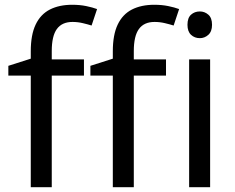

<svg xmlns="http://www.w3.org/2000/svg" viewBox="-20 -785 986 805"><path d="M332 -468H197V0H109V-468H15V-509L109 -539V-570Q109 -639 129.5 -682Q150 -725 189 -745Q228 -765 283 -765Q315 -765 341.5 -759.5Q368 -754 387 -747L364 -678Q348 -683 327 -688Q306 -693 284 -693Q240 -693 218.5 -663.5Q197 -634 197 -571V-536H332ZM676 -468H541V0H453V-468H359V-509L453 -539V-570Q453 -639 473.5 -682Q494 -725 533 -745Q572 -765 627 -765Q659 -765 685.5 -759.5Q712 -754 731 -747L708 -678Q692 -683 671 -688Q650 -693 628 -693Q584 -693 562.5 -663.5Q541 -634 541 -571V-536H676ZM861 -536V0H773V-536ZM818 -737Q838 -737 853.5 -723.5Q869 -710 869 -681Q869 -653 853.5 -639Q838 -625 818 -625Q796 -625 781 -639Q766 -653 766 -681Q766 -710 781 -723.5Q796 -737 818 -737Z"/></svg>

Font: Noto Sans Ambassadori
Style: Regular
Weight: 400
Designer: Monotype Design Team
Foundry: Monotype Imaging Inc.
Version: Version 2.013